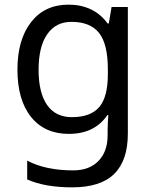

<svg xmlns="http://www.w3.org/2000/svg" viewBox="-20 -566 655 826"><path d="M275 -546Q328 -546 370.5 -526Q413 -506 443 -465H448L460 -536H530V9Q530 124 471.5 182Q413 240 290 240Q232 240 183.5 231.5Q135 223 97 206V125Q176 167 295 167Q364 167 403.5 126.5Q443 86 443 16V-5Q443 -17 444 -39.5Q445 -62 446 -71H442Q414 -30 372.5 -10Q331 10 276 10Q172 10 113.5 -63Q55 -136 55 -267Q55 -395 113.5 -470.5Q172 -546 275 -546ZM287 -472Q220 -472 183 -418.5Q146 -365 146 -266Q146 -167 182.5 -114.5Q219 -62 289 -62Q370 -62 407 -105.5Q444 -149 444 -246V-267Q444 -377 406 -424.5Q368 -472 287 -472Z"/></svg>

Font: Noto Sans Gunjala Gondi
Style: Regular
Weight: 400
Designer: Ek Type
Foundry: Ek Type
Version: Version 1.004